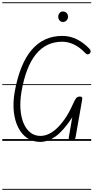

<svg xmlns="http://www.w3.org/2000/svg" viewBox="-25 -1246 826 1698"><path d="M331 9Q266 9 216.5 -24.2Q167 -57.5 136.5 -117.5Q106 -177.5 97.2 -258.2Q88.5 -339 105 -434Q194.5 -928.5 526.5 -928.5Q593 -928.5 653.2 -899.2Q713.5 -870 766.5 -814Q775.5 -805 776.5 -793.8Q777.5 -782.5 770 -774.5Q762 -766.5 752 -765.2Q742 -764 730 -776Q680 -828.5 628.5 -852.8Q577 -877 525 -877Q241 -877 165 -435Q151 -352.5 156 -281.5Q161 -210.5 183.2 -157.2Q205.5 -104 243.2 -74Q281 -44 332.5 -44Q373 -44 413 -64.5Q453 -85 490.8 -123.8Q528.5 -162.5 562.8 -216.5Q597 -270.5 626 -337.5Q638 -365.5 649.2 -378.8Q660.5 -392 680 -392Q696.5 -392 700.5 -385.2Q704.5 -378.5 701 -361L643.5 -33.5Q641.5 -21.5 634.8 -10.5Q628 0.5 606.5 0Q589.5 -1 585.5 -10.2Q581.5 -19.5 583.5 -31L614 -208Q535.5 -89.5 467.5 -40.2Q399.5 9 331 9ZM331 9Q266 9 216.5 -24.2Q167 -57.5 136.5 -117.5Q106 -177.5 97.2 -258.2Q88.5 -339 105 -434Q194.5 -928.5 526.5 -928.5Q593 -928.5 653.2 -899.2Q713.5 -870 766.5 -814Q775.5 -805 776.5 -793.8Q777.5 -782.5 770 -774.5Q762 -766.5 752 -765.2Q742 -764 730 -776Q680 -828.5 628.5 -852.8Q577 -877 525 -877Q241 -877 165 -435Q151 -352.5 156 -281.5Q161 -210.5 183.2 -157.2Q205.5 -104 243.2 -74Q281 -44 332.5 -44Q373 -44 413 -64.5Q453 -85 490.8 -123.8Q528.5 -162.5 562.8 -216.5Q597 -270.5 626 -337.5Q638 -365.5 649.2 -378.8Q660.5 -392 680 -392Q696.5 -392 700.5 -385.2Q704.5 -378.5 701 -361L643.5 -33.5Q641.5 -21.5 634.8 -10.5Q628 0.5 606.5 0Q589.5 -1 585.5 -10.2Q581.5 -19.5 583.5 -31L614 -208Q535.5 -89.5 467.5 -40.2Q399.5 9 331 9ZM532 -1051.5Q513.5 -1051.5 501.8 -1065Q490 -1078.5 490 -1098.5Q490 -1116.5 501.5 -1130.5Q513 -1144.5 532 -1144.5Q550.5 -1144.5 563.5 -1131.8Q576.5 -1119 576.5 -1098.5Q576.5 -1079 563.8 -1065.2Q551 -1051.5 532 -1051.5ZM-5 424.5H781.5V432.5H-5ZM-5 -16H781.5V0H-5ZM-5 -501.5H781.5V-493.5H-5ZM-5 -1226H781.5V-1218H-5Z"/></svg>

Font: Edu AU VIC WA NT Guides
Style: Regular
Weight: 400
Designer: Tina and Corey Anderson, Eben Sorkin, Mirko Velimirovic
Foundry: Google for Education
Version: Version 1.001